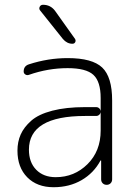

<svg xmlns="http://www.w3.org/2000/svg" viewBox="-20 -773 562 803"><path d="M204 10Q135 10 94 -31.5Q53 -73 53 -143Q53 -180 66.5 -210.5Q80 -241 110.5 -268Q141 -295 198.5 -310Q256 -325 336 -325H382Q390 -325 395.5 -319.5Q401 -314 401 -306V-363Q401 -432 370.5 -460Q340 -488 263 -488Q181 -488 101 -460Q93 -457 86 -461.5Q79 -466 79 -474Q79 -497 101 -504Q181 -530 263 -530Q366 -530 407.5 -490.5Q449 -451 449 -353V-23Q449 -13 442.5 -6.5Q436 0 426 0Q416 0 409.5 -6.5Q403 -13 403 -23V-101Q403 -102 402 -102Q400 -102 400 -101Q372 -49 321 -19.5Q270 10 204 10ZM160 -753Q191 -753 210 -728L294 -610Q298 -603 294.5 -596.5Q291 -590 283 -590Q260 -590 243 -610L148 -729Q142 -736 146 -744.5Q150 -753 160 -753ZM401 -306Q401 -299 395.5 -293.5Q390 -288 382 -288H336Q101 -288 101 -147Q101 -94 131.5 -63Q162 -32 213 -32Q291 -32 346 -86.5Q401 -141 401 -227Z"/></svg>

Font: Rounded Mplus 1c Light
Style: Regular
Weight: 300
Version: Version 1.059.20150529